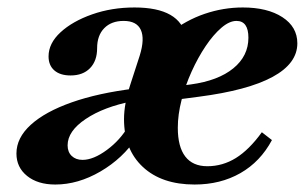

<svg xmlns="http://www.w3.org/2000/svg" viewBox="-20 -480 816 514"><path d="M501 14Q413 14 362.5 -33Q312 -80 312 -161Q312 -202 329 -254L354 -331Q368 -376 357 -400Q346 -424 311 -424Q278 -424 259 -404.5Q240 -385 240 -351Q240 -317 221 -297.5Q202 -278 169 -278Q141 -278 125.5 -291.5Q110 -305 110 -329Q110 -364 142 -393.5Q174 -423 226.5 -441.5Q279 -460 340 -460Q463 -460 478 -381L433 -391Q478 -426 528 -443Q578 -460 630 -460Q696 -460 736 -434Q776 -408 776 -364Q776 -310 709.5 -274Q643 -238 512 -221L451 -213L461 -250L491 -254Q564 -264 604.5 -297Q645 -330 645 -379Q645 -424 613 -424Q594 -424 572.5 -405.5Q551 -387 530.5 -356.5Q510 -326 493 -288.5Q476 -251 466 -212Q456 -173 456 -138Q456 -87 476 -61Q496 -35 535 -35Q576 -35 611.5 -57Q647 -79 681 -126L708 -105Q677 -47 623.5 -16.5Q570 14 501 14ZM128 14Q81 14 52.5 -9Q24 -32 24 -69Q24 -111 62.5 -146Q101 -181 172 -206Q243 -231 341 -243L335 -209Q258 -194 209.5 -161.5Q161 -129 161 -91Q161 -73 172 -62.5Q183 -52 201 -52Q230 -52 266 -78.5Q302 -105 324 -143L346 -112Q309 -56 249 -21Q189 14 128 14Z"/></svg>

Font: Baskervville
Style: Bold Italic
Weight: 700
Italic angle: -18°
Version: Version 1.100